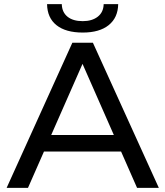

<svg xmlns="http://www.w3.org/2000/svg" viewBox="-20 -906 798 926"><path d="M379 -749Q297 -749 252.5 -784.5Q208 -820 207 -886H278Q279 -847 305.5 -825.5Q332 -804 379 -804Q424 -804 451.5 -825.5Q479 -847 480 -886H550Q549 -821 504.5 -785Q460 -749 379 -749ZM641 0 564 -175H192L115 0H12L329 -700H428L746 0ZM227 -255H529L378 -598Z"/></svg>

Font: Montserrat
Style: Regular
Weight: 500
Designer: Julieta Ulanovsky
Foundry: Julieta Ulanovsky
Version: Version 7.200;PS 007.200;hotconv 1.0.88;makeotf.lib2.5.64775